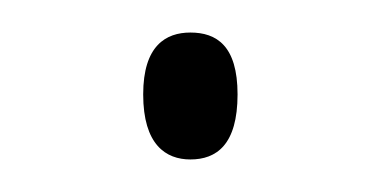

<svg xmlns="http://www.w3.org/2000/svg" viewBox="-20 -416 234 118"><path d="M97 -318C113 -318 126 -327 126 -358C126 -388 113 -396 97 -396C82 -396 68 -388 68 -358C68 -327 82 -318 97 -318Z"/></svg>

Font: Noto Serif Malayalam Thin
Style: Regular
Weight: 100
Designer: Indian type Foundry, Jelle Bosma, Monotype Design Team
Foundry: Monotype Imaging Inc.
Version: Version 2.104